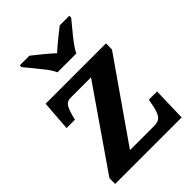

<svg xmlns="http://www.w3.org/2000/svg" viewBox="-222 -869 972 972"><g transform="rotate(-45 264.5 -383.0)"><path d="M18 0V-41L313 -468H167Q145 -468 133 -453.5Q121 -439 110 -398L104 -374H44L56 -536H488V-493L192 -68H368Q398 -68 412 -87Q426 -106 434 -149L440 -181H499L494 0ZM211 -606Q201 -629 180.5 -655.5Q160 -682 138.5 -708Q117 -734 101 -753V-766H170Q191 -750 223.5 -723Q256 -696 278 -676Q293 -690 313 -706.5Q333 -723 353 -739Q373 -755 387 -766H456V-753Q441 -734 419 -708Q397 -682 377 -655.5Q357 -629 346 -606Z"/></g></svg>

Font: Noto Serif Bengali
Style: Bold
Weight: 700
Designer: Juan Bruce, Universal Thirst, Indian Type Foundry and the Monotype Design Team.
Foundry: Monotype Imaging Inc.
Version: Version 2.003; ttfautohint (v1.8.4.7-5d5b)